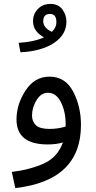

<svg xmlns="http://www.w3.org/2000/svg" viewBox="-20 -727 487 977"><path d="M392 -91Q392 -186 352 -261.5Q312 -337 232 -337Q156 -337 110 -266.5Q64 -196 64 -119Q64 8 223 8Q266 8 300 -2Q273 73 204 104.5Q135 136 40 148L58 230Q392 192 392 -91ZM143 -139Q143 -180 166 -217.5Q189 -255 224 -255Q266 -255 290 -207Q314 -159 314 -97Q314 -89 314 -83Q275 -71 232 -71Q183 -71 163 -89.5Q143 -108 143 -139ZM318 -617Q318 -651 297.5 -679Q277 -707 237 -707Q197 -707 172.5 -681Q148 -655 148 -620Q148 -591 163.5 -570.5Q179 -550 204 -537Q154 -514 75 -509L84 -461Q190 -466 254 -508Q318 -550 318 -617ZM200 -620Q200 -656 235 -656Q267 -656 267 -614Q267 -587 244 -565Q200 -585 200 -620Z"/></svg>

Font: Noto Sans Arabic
Style: Regular
Weight: 400
Designer: Nadine Chahine - Monotype Design Team
Foundry: Monotype Imaging Inc.
Version: Version 1.902